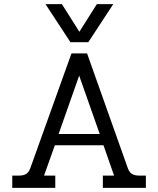

<svg xmlns="http://www.w3.org/2000/svg" viewBox="-20 -904 761 924"><path d="M199 -884H278L362 -751L446 -884H525L405 -701H319ZM39 -59H72Q93 -59 106 -67Q119 -75 126 -95L324 -647H399L595 -95Q602 -75 615 -67Q628 -59 650 -59H682V0H475V-59H529L478 -205H244L192 -59H246V0H39ZM460 -259 361 -540 262 -259Z"/></svg>

Font: Pridi Light
Style: Regular
Weight: 300
Designer: Katatrad Team
Foundry: CadsonDemak
Version: Version 1.003